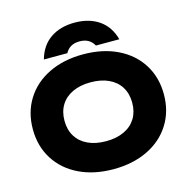

<svg xmlns="http://www.w3.org/2000/svg" viewBox="-137 -1115 1241 1265"><g transform="rotate(-15 483.0 -483.0)"><path d="M36.2 -375Q36.2 -491 92.2 -579.8Q148.1 -668.6 249.2 -717.6Q350.2 -766.6 483.1 -766.6Q615.9 -766.6 717 -717.6Q818.1 -668.6 874 -579.8Q930 -491 930 -375Q930 -259 874 -170.2Q818.1 -81.4 717 -32.4Q615.9 16.6 483.1 16.6Q350.2 16.6 249.2 -32.4Q148.1 -81.4 92.2 -170.2Q36.2 -259 36.2 -375ZM714.1 -375Q714.1 -436.9 686.2 -482.1Q658.2 -527.3 606.2 -551.5Q554.3 -575.8 483.1 -575.8Q411.9 -575.8 360 -551.5Q308 -527.3 280 -482.1Q252.1 -436.9 252.1 -375Q252.1 -313.1 280 -267.9Q308 -222.7 360 -198.5Q411.9 -174.2 483.1 -174.2Q554.3 -174.2 606.2 -198.5Q658.2 -222.7 686.2 -267.9Q714.1 -313.1 714.1 -375ZM483.1 -855.1Q448.2 -855.1 424.1 -841.3Q400 -827.5 385.4 -800.6H225.5Q250.4 -890.5 317.6 -936.7Q384.8 -982.9 483.1 -982.9Q581.4 -982.9 648.6 -936.7Q715.8 -890.5 740.3 -800.6H580.5Q565.9 -827.5 541.8 -841.3Q517.6 -855.1 483.1 -855.1Z"/></g></svg>

Font: Unbounded Variable
Style: Regular
Weight: 400
Designer: Luke Prowse, Jean-Baptiste Morizot, Fátima Lázaro, Florian Runge
Foundry: NaN
Version: Version 1.600;FEAKit 1.0